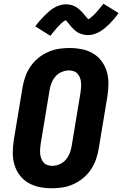

<svg xmlns="http://www.w3.org/2000/svg" viewBox="-20 -1000 655 1028"><path d="M258 8Q224 8 191.5 1.5Q159 -5 131.5 -21Q104 -37 85 -62.5Q66 -88 57 -119Q48 -150 48.5 -183.5Q49 -217 54 -251L101 -534Q106 -563 116 -591Q126 -619 143.5 -644.5Q161 -670 185 -689.5Q209 -709 237 -721.5Q265 -734 294 -738.5Q323 -743 351 -743Q385 -743 418 -736.5Q451 -730 478 -714Q505 -698 524 -672.5Q543 -647 552 -616Q561 -585 560.5 -551.5Q560 -518 555 -484L508 -201Q503 -172 493 -144Q483 -116 465.5 -90.5Q448 -65 424 -45.5Q400 -26 372 -13.5Q344 -1 315 3.5Q286 8 258 8ZM260 -112Q279 -112 299 -120.5Q319 -129 332.5 -145Q346 -161 353.5 -180.5Q361 -200 364 -220L411 -504Q413 -517 414 -530.5Q415 -544 414 -557.5Q413 -571 408.5 -583Q404 -595 396 -604.5Q388 -614 375.5 -618.5Q363 -623 350 -623Q330 -623 310 -614.5Q290 -606 276.5 -590Q263 -574 255.5 -554.5Q248 -535 245 -515L198 -231Q196 -218 195 -204.5Q194 -191 195 -177.5Q196 -164 200.5 -152Q205 -140 213 -130.5Q221 -121 233.5 -116.5Q246 -112 260 -112ZM250 -808 169 -859Q182 -877 194.5 -891Q207 -905 219 -917Q231 -929 242.5 -939Q254 -949 269 -958Q284 -967 300.5 -972Q317 -977 333 -977Q338 -977 343 -976.5Q348 -976 353 -975Q358 -974 362.5 -973Q367 -972 371.5 -970Q376 -968 380.5 -966Q385 -964 389 -961.5Q393 -959 396.5 -956Q400 -953 404 -950Q408 -947 411.5 -943.5Q415 -940 418 -936.5Q421 -933 424 -930Q427 -927 429.5 -924Q432 -921 435.5 -916.5Q439 -912 442.5 -908Q446 -904 448 -902Q450 -900 453 -897Q456 -898 459.5 -900.5Q463 -903 467.5 -907Q472 -911 474.5 -913Q477 -915 479.5 -917.5Q482 -920 485 -923Q488 -926 491 -929Q494 -932 497 -935.5Q500 -939 503.5 -943Q507 -947 510.5 -951.5Q514 -956 518 -960.5Q522 -965 526 -970Q530 -975 534 -980L615 -930Q602 -912 589.5 -897.5Q577 -883 565.5 -871.5Q554 -860 542 -850Q530 -840 515 -831Q500 -822 483.5 -817Q467 -812 451 -812Q444 -812 437.5 -813Q431 -814 425 -815.5Q419 -817 412.5 -819Q406 -821 400.5 -824Q395 -827 390 -830.5Q385 -834 380 -838.5Q375 -843 370.5 -847.5Q366 -852 362 -856.5Q358 -861 354.5 -865.5Q351 -870 346.5 -875.5Q342 -881 338.5 -885Q335 -889 332 -892Q328 -890 324.5 -888Q321 -886 316.5 -882Q312 -878 309.5 -876Q307 -874 304.5 -871.5Q302 -869 299.5 -866Q297 -863 293.5 -860Q290 -857 287 -853.5Q284 -850 280.5 -846Q277 -842 273.5 -837.5Q270 -833 266 -828.5Q262 -824 258 -819Q254 -814 250 -808Z"/></svg>

Font: Iosevka SS04 Heavy Extended
Style: Italic
Weight: 900
Width: 7
Italic angle: -9°
Monospace: yes
Designer: Belleve Invis
Foundry: Belleve Invis
Version: Version 19.0.0; ttfautohint (v1.8.4)